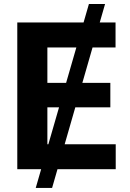

<svg xmlns="http://www.w3.org/2000/svg" viewBox="-20 -839 647 952"><path d="M157.2 92.8 420.9 -819.3H501L238.3 92.8ZM65.7 0V-727.5H552.9V-603.8H214.9V-428.2H527.1V-306.7H214.9V-123.7H553.8V0Z"/></svg>

Font: Inter Variable LoSnoCo
Style: Regular
Weight: 400
Designer: Rasmus Andersson
Foundry: rsms
Version: Version 4.000;git-a52131595; featfreeze: case,dlig,ss01,ss02